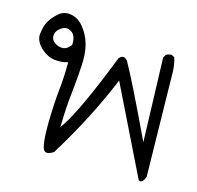

<svg xmlns="http://www.w3.org/2000/svg" viewBox="-78 -374 656 640"><g transform="rotate(15 250.0 -54.0)"><path d="M458.5 184.1Q467.8 184.1 475.1 165L468.8 -193.8Q468.3 -220.2 460.9 -244.1L450.7 -249.5Q449.7 -249.5 447.8 -249.5Q445.8 -249.5 442.9 -249Q436.5 -248 431.2 -244.1L425.3 -233.4L434.6 56.2Q343.3 -136.7 311 -192.9Q303.2 -201.2 296.6 -201.2Q290 -201.2 283.7 -194.8L282.2 -192.9Q205.1 3.9 162.6 66.9L154.3 79.1Q155.3 37.6 157 10.7Q158.7 -16.1 163.1 -55.7Q167.5 -95.2 169.9 -138.7Q170.4 -147.9 170.4 -156.2Q170.4 -187.5 163.6 -211.4Q155.3 -241.2 136.2 -264.6Q117.7 -288.1 91.8 -292.5Q86.4 -293.5 80.6 -293.5Q63 -293.5 48.8 -280.8Q29.8 -263.7 21 -247.8Q12.2 -231.9 8.8 -205.6Q8.3 -202.6 8.3 -199.7Q8.3 -177.7 28.8 -157.7Q52.7 -135.3 77.6 -132.8Q85.9 -131.8 91.6 -131.8Q97.2 -131.8 101.6 -132.3Q110.8 -132.8 117.7 -135.3L123.5 -136.7V-130.9Q123.5 -84.5 118.7 -40.5Q113.8 3.4 112.3 72.3Q112.3 81.5 112.3 89.8Q112.3 143.6 120.1 163.6Q124.5 173.3 133.3 173.3Q142.1 173.3 155.8 164.6Q242.2 24.9 299.8 -112.8L303.2 -122.1L452.6 182.6Q455.6 184.1 458.5 184.1ZM66.9 -185.5Q53.2 -194.3 53.2 -208Q53.2 -226.1 70.3 -237.8Q79.6 -244.6 88.4 -244.6Q97.2 -244.6 106 -239.3Q121.6 -229 121.6 -203.1Q121.6 -200.2 121.6 -195.8Q118.2 -191.4 115.7 -189Q105 -177.7 92 -177.7Q79.1 -177.7 66.9 -185.5Z"/></g></svg>

Font: Bakudai
Style: Light
Weight: 300
Version: Version 1.48